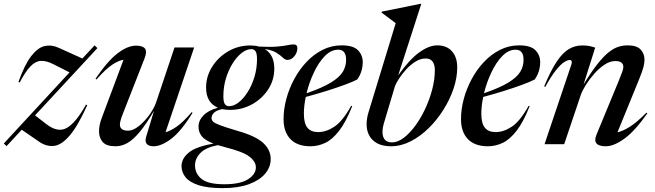

<svg xmlns="http://www.w3.org/2000/svg" viewBox="-53 -763 3464 1016"><path d="M-33 -3.5 315 -380 230 -423Q192 -442.5 163 -440.8Q134 -439 107.8 -411.5Q81.5 -384 51.5 -327L44.5 -329Q77.5 -421.5 112.2 -466.2Q147 -511 183.2 -519.2Q219.5 -527.5 256.5 -510.5L383 -453.5L447.5 -523L462.5 -508.5L132.5 -152.5L192 -106.5Q252.5 -59.5 300 -85.8Q347.5 -112 402 -209L409 -207Q359 -96 315.8 -45.8Q272.5 4.5 233.2 9Q194 13.5 156.5 -11.5L62 -76.5L-18 10Z M720 -38 762 -176.5Q720 -105.5 686 -64.5Q652 -23.5 621.2 -6.2Q590.5 11 558.5 11Q509.5 11 490.2 -11.8Q471 -34.5 471 -68Q471 -99.5 484 -135L600.5 -446.5Q577 -444 542.2 -421.5Q507.5 -399 457.5 -342.5L452.5 -346.5Q516 -440 569.2 -480.8Q622.5 -521.5 667 -521.5Q701.5 -521.5 713.8 -506.5Q726 -491.5 712.5 -455.5L595 -155.5Q581.5 -120.5 581.5 -103.5Q581.5 -71.5 625 -71.5Q651 -71.5 681 -95.2Q711 -119 736 -153.2Q761 -187.5 772.5 -219.5L870.5 -512H974.5L823 -63.5Q847.5 -69 882.2 -93.2Q917 -117.5 961.5 -169.5L966 -166Q905 -67.5 852.8 -28.2Q800.5 11 759.5 11Q734 11 723.5 -1.8Q713 -14.5 720 -38Z M1126.5 232.5Q1045.5 232.5 997.5 216.8Q949.5 201 928.5 174.5Q907.5 148 907.5 116Q907.5 76.5 945.5 44.8Q983.5 13 1076.5 -3Q1030 -21.5 1013.8 -43Q997.5 -64.5 997.5 -92Q997.5 -126 1024 -152.8Q1050.5 -179.5 1100 -193Q1037.5 -220 1037.5 -299.5Q1037.5 -358.5 1069.2 -409.2Q1101 -460 1154.2 -491.2Q1207.5 -522.5 1272 -522.5Q1297 -522.5 1318 -516.5Q1377.5 -513.5 1412.8 -516.5Q1448 -519.5 1468 -523.8Q1488 -528 1501 -528Q1520.5 -528 1520.5 -508Q1520.5 -484.5 1504.5 -465.2Q1488.5 -446 1468 -446Q1456 -446 1444 -457.8Q1432 -469.5 1410.2 -483.5Q1388.5 -497.5 1348.5 -503.5Q1398.5 -472 1398.5 -400.5Q1398.5 -339.5 1366.2 -290Q1334 -240.5 1280.8 -211Q1227.5 -181.5 1164 -181.5Q1142 -181.5 1123 -185.5Q1093 -179.5 1079.8 -166.8Q1066.5 -154 1066.5 -139Q1066.5 -128 1074.2 -119.8Q1082 -111.5 1111 -100.5Q1140 -89.5 1204 -70.5Q1301 -43 1340.2 -6.2Q1379.5 30.5 1379.5 78.5Q1379.5 121.5 1350 156.2Q1320.5 191 1264 211.8Q1207.5 232.5 1126.5 232.5ZM1159.5 -201Q1184 -201 1210 -221.2Q1236 -241.5 1258 -276.5Q1280 -311.5 1293.5 -356.2Q1307 -401 1307 -450Q1307 -479.5 1299.5 -491.2Q1292 -503 1276.5 -503Q1252 -503 1226 -482.8Q1200 -462.5 1178 -427.5Q1156 -392.5 1142.5 -347.8Q1129 -303 1129 -254Q1129 -224.5 1136.5 -212.8Q1144 -201 1159.5 -201ZM979 112Q979 156 1013.8 184Q1048.5 212 1133.5 212Q1219 212 1260 185.2Q1301 158.5 1301 123Q1301 91.5 1266 65.2Q1231 39 1140.5 16.5Q1118.5 11 1100 5Q1036.5 17 1007.8 46.2Q979 75.5 979 112Z M1811 -202Q1777.5 -117 1741.5 -70.8Q1705.5 -24.5 1667.8 -6.8Q1630 11 1590 11Q1520 11 1483.8 -27Q1447.5 -65 1447.5 -132.5Q1447.5 -184.5 1462 -239Q1476.5 -293.5 1503.8 -344.2Q1531 -395 1569 -435.2Q1607 -475.5 1654 -499.2Q1701 -523 1755 -523Q1816.5 -523 1841.5 -497Q1866.5 -471 1866.5 -434.5Q1866.5 -411.5 1859.8 -388Q1853 -364.5 1837.5 -342.5Q1815 -330.5 1771.5 -314.5Q1728 -298.5 1673.8 -281.5Q1619.5 -264.5 1565 -250Q1555 -202 1555 -161.5Q1555 -109.5 1574 -86.8Q1593 -64 1631 -64Q1673 -64 1716.5 -92.8Q1760 -121.5 1805 -202.5ZM1736.5 -500Q1698.5 -500 1665.5 -466Q1632.5 -432 1607.8 -379Q1583 -326 1569 -269.5Q1653 -298.5 1698.2 -326.2Q1743.5 -354 1761 -383Q1778.5 -412 1778.5 -446.5Q1778.5 -500 1736.5 -500Z M2041 -640.5Q2027 -651 2007.5 -665.5Q1988 -680 1966.5 -696L1967 -701.5L2173 -743H2176.5L2054 -364Q2112 -446.5 2164.2 -484.8Q2216.5 -523 2260.5 -523Q2310.5 -523 2338.5 -491.8Q2366.5 -460.5 2366.5 -406Q2366.5 -352 2347 -294Q2327.5 -236 2293.2 -181.8Q2259 -127.5 2214.5 -84Q2170 -40.5 2119.2 -14.8Q2068.5 11 2016.5 11Q1954 11 1920.5 -20.8Q1887 -52.5 1887 -106Q1887 -137.5 1898 -172ZM1977.5 -107.5Q1971 -85.5 1971 -66Q1971 -9.5 2021.5 -9.5Q2051 -9.5 2082.5 -33Q2114 -56.5 2143.5 -96.2Q2173 -136 2196.5 -186Q2220 -236 2234 -289.2Q2248 -342.5 2248 -392.5Q2248 -420.5 2236.2 -437Q2224.5 -453.5 2199.5 -453.5Q2172 -453.5 2145.2 -436.8Q2118.5 -420 2096 -395.2Q2073.5 -370.5 2058 -346.2Q2042.5 -322 2037 -307Z M2750 -202Q2716.5 -117 2680.5 -70.8Q2644.5 -24.5 2606.8 -6.8Q2569 11 2529 11Q2459 11 2422.8 -27Q2386.5 -65 2386.5 -132.5Q2386.5 -184.5 2401 -239Q2415.5 -293.5 2442.8 -344.2Q2470 -395 2508 -435.2Q2546 -475.5 2593 -499.2Q2640 -523 2694 -523Q2755.5 -523 2780.5 -497Q2805.5 -471 2805.5 -434.5Q2805.5 -411.5 2798.8 -388Q2792 -364.5 2776.5 -342.5Q2754 -330.5 2710.5 -314.5Q2667 -298.5 2612.8 -281.5Q2558.5 -264.5 2504 -250Q2494 -202 2494 -161.5Q2494 -109.5 2513 -86.8Q2532 -64 2570 -64Q2612 -64 2655.5 -92.8Q2699 -121.5 2744 -202.5ZM2675.5 -500Q2637.5 -500 2604.5 -466Q2571.5 -432 2546.8 -379Q2522 -326 2508 -269.5Q2592 -298.5 2637.2 -326.2Q2682.5 -354 2700 -383Q2717.5 -412 2717.5 -446.5Q2717.5 -500 2675.5 -500Z M2832.5 -303.5 2826.5 -306Q2861 -388.5 2892.2 -435.8Q2923.5 -483 2956.2 -502.8Q2989 -522.5 3027.5 -522.5Q3049 -522.5 3063.8 -519.8Q3078.5 -517 3096.5 -511L3035 -316Q3075.5 -382 3107.5 -422.8Q3139.5 -463.5 3166.5 -485.2Q3193.5 -507 3218 -515Q3242.5 -523 3268 -523Q3316.5 -523 3337 -500.8Q3357.5 -478.5 3357.5 -447.5Q3357.5 -430 3352 -408.2Q3346.5 -386.5 3327 -338.5L3214.5 -63Q3240.5 -68 3278.2 -91.2Q3316 -114.5 3368 -167L3372.5 -163Q3306.5 -69.5 3251 -29.2Q3195.5 11 3153 11Q3078 11 3103.5 -50.5L3220 -332.5Q3235 -369 3240.2 -384.2Q3245.5 -399.5 3245.5 -408Q3245.5 -440 3203 -440Q3175 -440 3146.2 -421Q3117.5 -402 3092 -373.2Q3066.5 -344.5 3047.5 -314.2Q3028.5 -284 3020.5 -261L2932.5 0H2828.5L2970.5 -421.5Q2974 -431 2972.2 -438.2Q2970.5 -445.5 2961.5 -445.5Q2950 -445.5 2932.2 -434.2Q2914.5 -423 2889.5 -392.2Q2864.5 -361.5 2832.5 -303.5Z"/></svg>

Font: Newsreader Display Medium
Style: Italic
Weight: 500
Italic angle: -17°
Designer: Hugues Gentile
Foundry: Production Type
Version: Version 1.001